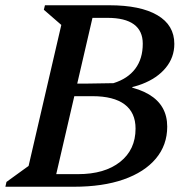

<svg xmlns="http://www.w3.org/2000/svg" viewBox="-46 -710 697 730"><path d="M-25.5 0 -21.4 -18.3 98.2 -104.9 53.4 -39 195.4 -651 222.8 -584.2 120.7 -672.9 124.9 -690H316.7L156.7 0ZM121.9 0V-47.9H251Q351.7 -47.9 410.6 -94.4Q469.4 -140.9 469.4 -221.1Q469.4 -281.9 427.8 -313.1Q386.2 -344.3 305.5 -344.3H188.9V-392.2H315.3Q451.4 -392.2 520.6 -350.8Q589.8 -309.5 589.8 -228.5Q589.8 -158.4 546.5 -106.9Q503.3 -55.5 423.9 -27.7Q344.6 0 235.5 0ZM423.4 -364.4 428 -387.9H459L454.4 -364.4ZM285.4 -368.3V-392.2L385.3 -393.8Q439.9 -410.7 468.3 -448.7Q496.8 -486.6 496.8 -543.8Q496.8 -592.8 463 -617.5Q429.3 -642.1 362.9 -642.1H274.2V-690H369.4Q488.1 -690 552.4 -652.2Q616.8 -614.5 616.8 -543.1Q616.8 -491.8 584.3 -452.3Q551.9 -412.7 494.1 -390.5Q436.2 -368.3 361.2 -368.3Z"/></svg>

Font: Platypi Light
Style: Italic
Weight: 300
Italic angle: -13°
Designer: David Sargent
Foundry: Bolt Cutter Type
Version: Version 1.200